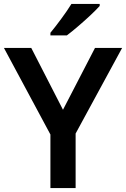

<svg xmlns="http://www.w3.org/2000/svg" viewBox="-20 -958 642 978"><path d="M487.8 -938H343.8C317.9 -895 266.1 -826.2 236.8 -791V-777.8H320.8C336.9 -790 356 -805.2 377.9 -824.2C399.9 -842.8 420.9 -861.8 441.4 -880.9C461.4 -899.9 477.1 -915.5 487.8 -927.7ZM139.2 -713.9H0L236.8 -272.9V0H365.2V-277.8L602.1 -713.9H463.9L300.8 -398.9Z"/></svg>

Font: Noto Reveo Sans
Style: Regular
Weight: 600
Designer: Monotype Design Team
Foundry: Monotype Imaging Inc.
Version: Version 2.007